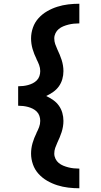

<svg xmlns="http://www.w3.org/2000/svg" viewBox="-20 -853 540 1026"><path d="M404 153Q374 153 344.5 149.5Q315 146 286.5 137Q258 128 232 113Q206 98 186 76Q166 54 156 25.5Q146 -3 146 -32Q146 -61 154 -88.5Q162 -116 175 -142V-143Q183 -158 189 -174Q195 -190 195 -207Q195 -221 190.5 -234Q186 -247 176.5 -256.5Q167 -266 155 -272Q143 -278 130 -281.5Q117 -285 103.5 -286.5Q90 -288 77 -288V-392Q90 -392 103.5 -393.5Q117 -395 130 -398.5Q143 -402 155 -408Q167 -414 176.5 -423.5Q186 -433 190.5 -446Q195 -459 195 -473Q195 -490 189 -506Q183 -522 175 -537V-538Q162 -564 154 -591.5Q146 -619 146 -648Q146 -677 156 -705.5Q166 -734 186 -756Q206 -778 232 -793Q258 -808 286.5 -817Q315 -826 344.5 -829.5Q374 -833 404 -833V-728Q389 -728 374.5 -726.5Q360 -725 346 -721.5Q332 -718 318.5 -712.5Q305 -707 294 -698Q283 -689 276.5 -675.5Q270 -662 270 -648Q270 -632 275 -617.5Q280 -603 286.5 -589Q293 -575 299 -561Q305 -547 309.5 -532.5Q314 -518 316.5 -503Q319 -488 319 -473Q319 -451 313 -430Q307 -409 294.5 -391.5Q282 -374 264 -361.5Q246 -349 227 -340Q246 -331 264 -318.5Q282 -306 294.5 -288.5Q307 -271 313 -250Q319 -229 319 -207Q319 -192 316.5 -177Q314 -162 309.5 -147.5Q305 -133 299 -119Q293 -105 286.5 -91Q280 -77 275 -62.5Q270 -48 270 -32Q270 -18 276.5 -4.5Q283 9 294 18Q305 27 318.5 32.5Q332 38 346 41.5Q360 45 374.5 46.5Q389 48 404 48Z"/></svg>

Font: Iosevka SS18 Extrabold
Style: Regular
Weight: 800
Monospace: yes
Designer: Belleve Invis
Foundry: Belleve Invis
Version: Version 25.1.1; ttfautohint (v1.8.4)